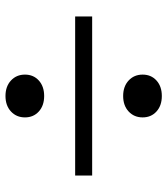

<svg xmlns="http://www.w3.org/2000/svg" viewBox="25 -635 610 700"><g transform="rotate(-90 330.0 -285.0)"><path d="M252 -499Q252 -530 273.5 -550Q295 -570 330 -570Q365 -570 386.5 -550Q408 -530 408 -499Q408 -468 386.5 -448.5Q365 -429 330 -429Q295 -429 273.5 -448.5Q252 -468 252 -499ZM40 -316H620V-254H40ZM252 -70Q252 -101 273.5 -121Q295 -141 330 -141Q365 -141 386.5 -121Q408 -101 408 -70Q408 -39 386.5 -19.5Q365 0 330 0Q295 0 273.5 -19.5Q252 -39 252 -70Z"/></g></svg>

Font: Fahkwang Medium
Style: Regular
Weight: 500
Version: Version 1.000; ttfautohint (v1.6)